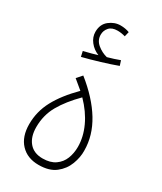

<svg xmlns="http://www.w3.org/2000/svg" viewBox="-185 -792 724 860"><g transform="rotate(30 177.0 -362.5)"><path d="M167 0Q109 0 74.5 -36.5Q40 -73 40 -138Q40 -203 71 -261Q102 -319 164 -381L117 -420L141 -447Q225 -380 269 -307.5Q313 -235 313 -158Q314 -124 300 -87Q286 -50 254 -25Q222 0 167 0ZM168 -34Q208 -34 233 -51.5Q258 -69 269 -97Q280 -125 280 -158Q280 -209 256 -261Q232 -313 186 -360Q132 -306 103 -255Q74 -204 74 -142Q74 -92 98.5 -63Q123 -34 168 -34ZM90 -514 84 -541Q108 -547 125 -551.5Q142 -556 154 -560Q126 -571 108 -594Q90 -617 90 -644Q90 -683 116.5 -704Q143 -725 174 -725Q199 -725 220 -717L214 -692Q194 -698 174 -698Q145 -698 131 -682Q117 -666 117 -645Q117 -616 140 -597Q163 -578 191 -571Q224 -580 253 -591L261 -566Q226 -553 178 -538.5Q130 -524 90 -514Z"/></g></svg>

Font: Noto Sans Arabic Cond ExtLt
Style: Regular
Weight: 200
Width: 3
Designer: Monotype Design Team, Nadine Chahine, Nizar Qandah and Khaled Hosny
Foundry: Monotype Imaging Inc.
Version: Version 2.012; ttfautohint (v1.8.4.7-5d5b)